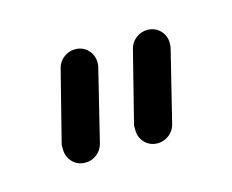

<svg xmlns="http://www.w3.org/2000/svg" viewBox="-39 -685 281 233"><g transform="rotate(-15 102.0 -568.0)"><path d="M22.9 -522.9Q22.9 -526.4 22.9 -528.3L45.9 -619.1Q47.9 -626.5 54.2 -631.3Q60.5 -636.2 68.4 -636.2Q78.1 -636.2 84.5 -629.6Q90.8 -623 90.8 -613.8Q90.8 -610.4 90.3 -608.4L67.9 -517.1Q65.9 -509.8 59.6 -504.9Q53.2 -500 45.4 -500Q35.6 -500 29.3 -506.6Q22.9 -513.2 22.9 -522.9ZM113.8 -522.9Q113.8 -526.4 113.8 -528.3L136.7 -619.1Q138.7 -626.5 145 -631.3Q151.4 -636.2 159.2 -636.2Q168.9 -636.2 175.3 -629.6Q181.6 -623 181.6 -613.8Q181.6 -610.4 181.2 -608.4L158.7 -517.1Q156.7 -509.8 150.4 -504.9Q144 -500 136.2 -500Q126.5 -500 120.1 -506.6Q113.8 -513.2 113.8 -522.9Z"/></g></svg>

Font: OpenGost Type A TT
Style: Regular
Weight: 400
Version: Version 0.3